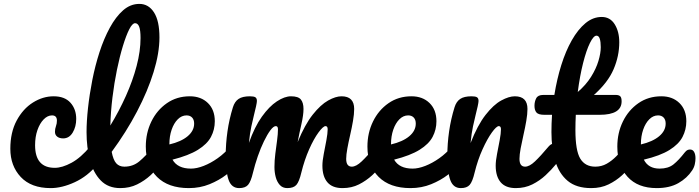

<svg xmlns="http://www.w3.org/2000/svg" viewBox="-20 -960 3588 985"><path d="M240 5Q140 5 86.5 -52Q33 -109 33 -197Q33 -281 65.5 -341.5Q98 -402 149 -434Q200 -466 255 -466Q312 -466 341.5 -433Q371 -400 371 -350Q371 -310 353 -280Q335 -250 304 -250Q285 -250 273.5 -259Q262 -268 262 -284Q262 -299 267 -312.5Q272 -326 272 -341Q272 -368 247 -368Q224 -368 204 -347.5Q184 -327 172 -292.5Q160 -258 160 -215Q160 -99 261 -99Q299 -99 347 -125Q395 -151 443 -209Q451 -218 457.5 -220.5Q464 -223 470 -223Q484 -223 491 -210.5Q498 -198 498 -178Q498 -164 494.5 -147.5Q491 -131 479 -116Q430 -56 364 -25.5Q298 5 240 5Z M597 5Q535 5 497 -34Q459 -73 441.5 -138.5Q424 -204 424 -282Q424 -337 431.5 -406Q439 -475 453.5 -549Q468 -623 490.5 -692.5Q513 -762 543.5 -818Q574 -874 611.5 -907Q649 -940 695 -940Q742 -940 770 -896.5Q798 -853 798 -768Q798 -688 768 -590.5Q738 -493 683 -388Q628 -283 553 -181Q561 -139 576.5 -122Q592 -105 618 -105Q662 -105 694.5 -132Q727 -159 769 -209Q777 -218 783.5 -220.5Q790 -223 796 -223Q810 -223 817 -210.5Q824 -198 824 -178Q824 -164 821 -147.5Q818 -131 805 -116Q783 -89 752.5 -61Q722 -33 683.5 -14Q645 5 597 5ZM673 -841Q659 -841 643 -809.5Q627 -778 610.5 -724Q594 -670 580 -602Q566 -534 557 -460.5Q548 -387 546 -316Q591 -390 626 -468Q661 -546 681 -622Q701 -698 701 -765Q701 -805 694 -823Q687 -841 673 -841Z M949 5Q843 5 785.5 -52.5Q728 -110 728 -208Q728 -278 756.5 -336.5Q785 -395 836 -430.5Q887 -466 954 -466Q1011 -466 1046.5 -431.5Q1082 -397 1082 -338Q1082 -295 1062.5 -258Q1043 -221 995.5 -191.5Q948 -162 865 -141Q891 -95 960 -95Q989 -95 1025 -109Q1061 -123 1097 -148.5Q1133 -174 1162 -209Q1170 -218 1176.5 -220.5Q1183 -223 1189 -223Q1203 -223 1210 -210.5Q1217 -198 1217 -178Q1217 -164 1214 -147.5Q1211 -131 1198 -116Q1178 -92 1141 -63.5Q1104 -35 1055 -15Q1006 5 949 5ZM849 -221V-219Q909 -233 942.5 -261Q976 -289 976 -326Q976 -346 965.5 -357Q955 -368 937 -368Q912 -368 892 -348Q872 -328 860.5 -294.5Q849 -261 849 -221Z M1207 5Q1168 5 1153 -36.5Q1138 -78 1138 -163Q1138 -223 1147 -286Q1156 -349 1175 -410Q1184 -439 1204 -452.5Q1224 -466 1262 -466Q1282 -466 1290 -461Q1298 -456 1298 -442Q1298 -435 1293.5 -414Q1289 -393 1283 -370Q1277 -346 1269.5 -311.5Q1262 -277 1257 -227Q1286 -309 1323.5 -361.5Q1361 -414 1400.5 -440Q1440 -466 1473 -466Q1510 -466 1523.5 -449.5Q1537 -433 1537 -401Q1537 -370 1526.5 -324Q1516 -278 1507 -231Q1544 -321 1584.5 -372Q1625 -423 1663.5 -444.5Q1702 -466 1732 -466Q1797 -466 1797 -401Q1797 -375 1791 -340Q1785 -305 1776.5 -268Q1768 -231 1762 -198.5Q1756 -166 1756 -145Q1756 -105 1785 -105Q1807 -105 1835.5 -132Q1864 -159 1906 -209Q1914 -218 1920.5 -220.5Q1927 -223 1933 -223Q1947 -223 1954 -210.5Q1961 -198 1961 -178Q1961 -164 1958 -147.5Q1955 -131 1942 -116Q1920 -89 1889.5 -61Q1859 -33 1821.5 -14Q1784 5 1737 5Q1685 5 1659.5 -25Q1634 -55 1634 -110Q1634 -135 1641 -170.5Q1648 -206 1654.5 -241Q1661 -276 1661 -297Q1661 -313 1650 -313Q1638 -313 1614 -280.5Q1590 -248 1566 -194Q1542 -140 1526 -75Q1515 -28 1500.5 -11.5Q1486 5 1454 5Q1430 5 1415.5 -11Q1401 -27 1394.5 -51.5Q1388 -76 1388 -103Q1388 -136 1392.5 -171.5Q1397 -207 1401.5 -240Q1406 -273 1406 -297Q1406 -313 1395 -313Q1383 -313 1367 -291.5Q1351 -270 1334 -235Q1317 -200 1302.5 -158Q1288 -116 1278 -75Q1267 -28 1252.5 -11.5Q1238 5 1207 5Z M2086 5Q1980 5 1922.5 -52.5Q1865 -110 1865 -208Q1865 -278 1893.5 -336.5Q1922 -395 1973 -430.5Q2024 -466 2091 -466Q2148 -466 2183.5 -431.5Q2219 -397 2219 -338Q2219 -295 2199.5 -258Q2180 -221 2132.5 -191.5Q2085 -162 2002 -141Q2028 -95 2097 -95Q2126 -95 2162 -109Q2198 -123 2234 -148.5Q2270 -174 2299 -209Q2307 -218 2313.5 -220.5Q2320 -223 2326 -223Q2340 -223 2347 -210.5Q2354 -198 2354 -178Q2354 -164 2351 -147.5Q2348 -131 2335 -116Q2315 -92 2278 -63.5Q2241 -35 2192 -15Q2143 5 2086 5ZM1986 -221V-219Q2046 -233 2079.5 -261Q2113 -289 2113 -326Q2113 -346 2102.5 -357Q2092 -368 2074 -368Q2049 -368 2029 -348Q2009 -328 1997.5 -294.5Q1986 -261 1986 -221Z M2344 5Q2305 5 2290 -36.5Q2275 -78 2275 -163Q2275 -223 2284 -286Q2293 -349 2312 -410Q2321 -439 2341 -452.5Q2361 -466 2399 -466Q2419 -466 2427 -461Q2435 -456 2435 -442Q2435 -435 2430.5 -414Q2426 -393 2420 -370Q2414 -346 2406.5 -311.5Q2399 -277 2394 -226Q2430 -318 2471 -370.5Q2512 -423 2551.5 -444.5Q2591 -466 2621 -466Q2686 -466 2686 -401Q2686 -375 2680 -340Q2674 -305 2665.5 -268Q2657 -231 2651 -198.5Q2645 -166 2645 -145Q2645 -105 2674 -105Q2696 -105 2724.5 -132Q2753 -159 2795 -209Q2803 -218 2809.5 -220.5Q2816 -223 2822 -223Q2836 -223 2843 -210.5Q2850 -198 2850 -178Q2850 -164 2847 -147.5Q2844 -131 2831 -116Q2809 -89 2779 -61Q2749 -33 2711 -14Q2673 5 2626 5Q2574 5 2548.5 -25Q2523 -55 2523 -110Q2523 -135 2530 -170.5Q2537 -206 2543.5 -241Q2550 -276 2550 -297Q2550 -313 2539 -313Q2527 -313 2503.5 -280.5Q2480 -248 2455.5 -194Q2431 -140 2415 -75Q2404 -28 2389.5 -11.5Q2375 5 2344 5Z M3013 5Q2937 5 2892.5 -32Q2848 -69 2828.5 -134Q2809 -199 2809 -282Q2809 -326 2812 -371H2773Q2742 -371 2732 -383Q2722 -395 2722 -417Q2722 -439 2731 -456Q2740 -473 2767 -473H2824Q2837 -554 2859.5 -626Q2882 -698 2913.5 -753.5Q2945 -809 2983.5 -841Q3022 -873 3067 -873Q3110 -873 3133.5 -835.5Q3157 -798 3157 -743Q3157 -673 3128 -605Q3099 -537 3027 -473H3139Q3154 -473 3161.5 -466.5Q3169 -460 3169 -440Q3169 -371 3056 -371H2934Q2932 -332 2932 -293Q2932 -187 2957 -146Q2982 -105 3034 -105Q3066 -105 3092.5 -120Q3119 -135 3142.5 -159Q3166 -183 3188 -209Q3196 -218 3202.5 -220.5Q3209 -223 3215 -223Q3229 -223 3236 -210.5Q3243 -198 3243 -178Q3243 -164 3240 -147.5Q3237 -131 3224 -116Q3202 -89 3171.5 -61Q3141 -33 3102 -14Q3063 5 3013 5ZM3040 -777Q3025 -777 3006.5 -739.5Q2988 -702 2971.5 -637Q2955 -572 2944 -488Q2986 -524 3012 -565.5Q3038 -607 3050 -647Q3062 -687 3062 -718Q3062 -745 3057 -761Q3052 -777 3040 -777Z M3349 5Q3252 5 3199.5 -53Q3147 -111 3147 -208Q3147 -278 3175.5 -336.5Q3204 -395 3255 -430.5Q3306 -466 3373 -466Q3430 -466 3465.5 -431.5Q3501 -397 3501 -338Q3501 -295 3481.5 -257.5Q3462 -220 3414.5 -190.5Q3367 -161 3283 -141Q3306 -95 3364 -95Q3408 -95 3435 -116.5Q3462 -138 3493 -178Q3501 -188 3507.5 -190.5Q3514 -193 3520 -193Q3534 -193 3541 -180.5Q3548 -168 3548 -148Q3548 -134 3544.5 -117.5Q3541 -101 3531 -86Q3505 -46 3460 -20.5Q3415 5 3349 5ZM3268 -221Q3268 -218 3268 -219Q3328 -233 3361.5 -261Q3395 -289 3395 -326Q3395 -346 3384.5 -357Q3374 -368 3356 -368Q3331 -368 3311 -348Q3291 -328 3279.5 -294.5Q3268 -261 3268 -221Z"/></svg>

Font: Pacifico
Style: Regular
Weight: 400
Designer: Vernon Adams
Foundry: Vernon Adams
Version: Version 3.010; ttfautohint (v1.8.4.7-5d5b)